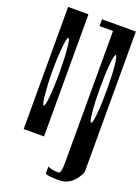

<svg xmlns="http://www.w3.org/2000/svg" viewBox="-176 -825 809 1108"><g transform="rotate(20 229.0 -271.0)"><path d="M89.8 -521.5Q83 -449.2 83 -375Q83 -300.8 89.8 -228.5Q95.7 -167 104.5 -167Q113.3 -167 119.1 -228.5Q125 -290 125 -375Q125 -460 119.1 -521.5Q113.3 -583 104.5 -583Q95.7 -583 89.8 -521.5ZM167 -750V0H42V-750ZM410.2 -522.5Q404.3 -583 395.5 -583Q386.7 -583 380.9 -522.5Q375 -460.9 375 -375Q375 -289.1 380.9 -227.5Q386.7 -167 395.5 -167Q404.3 -167 410.2 -227.5Q416 -289.1 416 -375Q416 -460.9 410.2 -522.5ZM458 -750V105.5Q458 128.9 422.9 168.9Q387.7 208 333 208Q275.4 208 250 199.2V154.3Q272.5 167 317.4 167Q333 167 333 97.7V-708H250V-750Z"/></g></svg>

Font: okolaksMetalik
Style: bold
Weight: 700
Width: 7
Version: Version 0.6